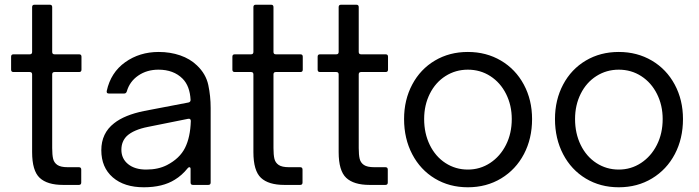

<svg xmlns="http://www.w3.org/2000/svg" viewBox="-20 -783 2961 813"><path d="M247 0Q180 0 148 -30Q116 -60 116 -139V-468Q116 -478 106 -478H37Q27 -478 27 -488V-543Q27 -553 37 -553H106Q116 -553 116 -563V-753Q116 -763 126 -763H191Q201 -763 201 -753V-563Q201 -553 211 -553H315Q325 -553 325 -543V-488Q325 -478 315 -478H211Q201 -478 201 -468V-156Q201 -127 205 -110.5Q209 -94 223 -84.5Q237 -75 267 -75H314Q324 -75 324 -65V-10Q324 0 314 0Z M409 -147Q409 -219 463 -261Q507 -296 590 -313L778 -349Q787 -351 787 -360Q784 -419 753 -450Q715 -488 651 -488Q602 -488 565.5 -463Q529 -438 517 -396Q514 -387 506 -387H441Q430 -387 432 -398Q449 -476 510 -519.5Q571 -563 652 -563Q701 -563 743 -548.5Q785 -534 814 -506Q852 -470 862 -423Q872 -376 872 -326V-10Q872 0 862 0H797Q787 0 787 -10V-67Q787 -75 782 -75Q778 -75 775 -71Q750 -40 720 -22Q669 10 589 10Q506 10 457.5 -32Q409 -74 409 -147ZM687 -84Q741 -112 763.5 -157Q786 -202 788 -271Q788 -276 785 -278.5Q782 -281 777 -280L608 -246Q546 -234 517 -207Q494 -184 494 -149Q494 -111 522.5 -88Q551 -65 599 -65Q650 -65 687 -84Z M1184 0Q1117 0 1085 -30Q1053 -60 1053 -139V-468Q1053 -478 1043 -478H974Q964 -478 964 -488V-543Q964 -553 974 -553H1043Q1053 -553 1053 -563V-753Q1053 -763 1063 -763H1128Q1138 -763 1138 -753V-563Q1138 -553 1148 -553H1252Q1262 -553 1262 -543V-488Q1262 -478 1252 -478H1148Q1138 -478 1138 -468V-156Q1138 -127 1142 -110.5Q1146 -94 1160 -84.5Q1174 -75 1204 -75H1251Q1261 -75 1261 -65V-10Q1261 0 1251 0Z M1545 0Q1478 0 1446 -30Q1414 -60 1414 -139V-468Q1414 -478 1404 -478H1335Q1325 -478 1325 -488V-543Q1325 -553 1335 -553H1404Q1414 -553 1414 -563V-753Q1414 -763 1424 -763H1489Q1499 -763 1499 -753V-563Q1499 -553 1509 -553H1613Q1623 -553 1623 -543V-488Q1623 -478 1613 -478H1509Q1499 -478 1499 -468V-156Q1499 -127 1503 -110.5Q1507 -94 1521 -84.5Q1535 -75 1565 -75H1612Q1622 -75 1622 -65V-10Q1622 0 1612 0Z M1691 -279Q1691 -360 1725.5 -425Q1760 -490 1821.5 -526.5Q1883 -563 1961 -563Q2039 -563 2101 -526.5Q2163 -490 2198 -425Q2233 -360 2233 -279Q2233 -196 2198.5 -130.5Q2164 -65 2102 -27.5Q2040 10 1961 10Q1883 10 1821.5 -27Q1760 -64 1725.5 -130Q1691 -196 1691 -279ZM2147 -279Q2147 -337 2123 -385Q2099 -433 2056.5 -460.5Q2014 -488 1961 -488Q1909 -488 1866.5 -461Q1824 -434 1800 -386Q1776 -338 1776 -279Q1776 -218 1800 -169Q1824 -120 1866.5 -92.5Q1909 -65 1961 -65Q2013 -65 2055.5 -93Q2098 -121 2122.5 -169.5Q2147 -218 2147 -279Z M2330 -279Q2330 -360 2364.5 -425Q2399 -490 2460.5 -526.5Q2522 -563 2600 -563Q2678 -563 2740 -526.5Q2802 -490 2837 -425Q2872 -360 2872 -279Q2872 -196 2837.5 -130.5Q2803 -65 2741 -27.5Q2679 10 2600 10Q2522 10 2460.5 -27Q2399 -64 2364.5 -130Q2330 -196 2330 -279ZM2786 -279Q2786 -337 2762 -385Q2738 -433 2695.5 -460.5Q2653 -488 2600 -488Q2548 -488 2505.5 -461Q2463 -434 2439 -386Q2415 -338 2415 -279Q2415 -218 2439 -169Q2463 -120 2505.5 -92.5Q2548 -65 2600 -65Q2652 -65 2694.5 -93Q2737 -121 2761.5 -169.5Q2786 -218 2786 -279Z"/></svg>

Font: Open Sauce Two
Style: Regular
Weight: 400
Designer: Alfredo Marco Pradil
Foundry: Creative Sauce Fz LLC
Version: Version 1.477